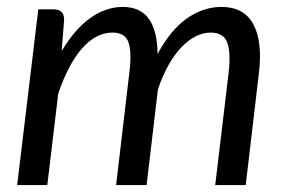

<svg xmlns="http://www.w3.org/2000/svg" viewBox="-20 -534 827 554"><path d="M29.5 0 90.5 -507H134.5Q165 -507 165 -477L158 -387Q195.5 -449.5 240.2 -481.8Q285 -514 334 -514Q385.5 -514 410 -478.8Q434.5 -443.5 434.5 -378Q472 -447.5 519.2 -480.8Q566.5 -514 619 -514Q684 -514 711 -464Q738 -414 727 -322.5L689 0H601L639.5 -322.5Q646.5 -382 635.8 -411Q625 -440 587.5 -440Q566 -440 544.8 -429.2Q523.5 -418.5 503.5 -397.8Q483.5 -377 466.2 -346.2Q449 -315.5 435.5 -275.5V-275L403 0H315L353 -322.5Q360.5 -382 351 -411Q341.5 -440 304 -440Q280 -440 257.8 -428Q235.5 -416 215.8 -393.2Q196 -370.5 179 -337.8Q162 -305 148 -264L116.5 0Z"/></svg>

Font: Lato
Style: Italic
Weight: 400
Italic angle: -7°
Designer: Lukasz Dziedzic
Foundry: tyPoland Lukasz Dziedzic
Version: Version 2.007; 2014-02-27